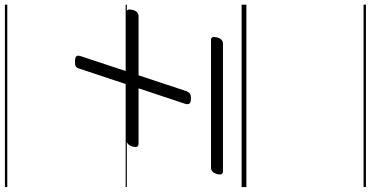

<svg xmlns="http://www.w3.org/2000/svg" viewBox="-394 -656 1550 803"><g transform="rotate(-90 381.5 -255.0)"><path d="M372 -232Q355 -232 350 -237.5Q345 -243 348 -255L495 -697Q498 -710 504.5 -713.5Q511 -717 524 -717Q541 -717 546.5 -712Q552 -707 548 -694L402 -253Q398 -242 392 -237Q386 -232 372 -232ZM67 -98Q57 -98 54 -104Q51 -110 55 -124Q62 -148 82 -148H614Q625 -148 627 -141.5Q629 -135 626 -122Q619 -98 600 -98ZM182 -451Q172 -451 169 -457Q166 -463 170 -477Q177 -501 197 -501H729Q740 -501 742 -494.5Q744 -488 741 -475Q734 -451 715 -451ZM0 490H763V500H0ZM0 -20H763V0H0ZM0 -505H763V-500H0ZM0 -1010H763V-1000H0Z"/></g></svg>

Font: Playwrite AU TAS Guides
Style: Regular
Weight: 400
Designer: Veronika Burian, José Scaglione
Foundry: TypeTogether
Version: Version 1.003